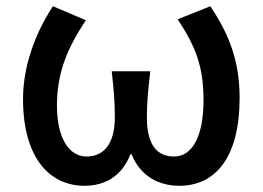

<svg xmlns="http://www.w3.org/2000/svg" viewBox="-20 -584 844 617"><path d="M252 13C315 13 371 -16 399 -88H403C432 -16 492 13 556 13C676 13 750 -83 750 -269C750 -393 713 -478 656 -564L551 -522C611 -431 634 -367 634 -262C634 -141 595 -81 540 -81C490 -81 452 -111 452 -207C452 -255 456 -294 463 -355H339C346 -294 349 -255 349 -207C349 -116 309 -81 258 -81C201 -81 163 -142 163 -244C163 -352 197 -430 256 -519L150 -564C95 -480 54 -374 54 -266C54 -81 136 13 252 13Z"/></svg>

Font: Source Han Sans JP Medium
Style: Regular
Weight: 500
Designer: Ryoko NISHIZUKA 西塚涼子 (kana, bopomofo & ideographs); Paul D. Hunt (Latin, Greek & Cyrillic); Sandoll Communications 산돌커뮤니
Foundry: Adobe
Version: Version 2.002;hotconv 1.0.116;makeotfexe 2.5.65601